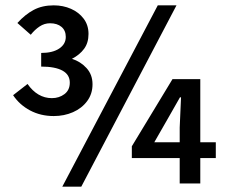

<svg xmlns="http://www.w3.org/2000/svg" viewBox="-20 -686 847 718"><path d="M181 -252Q132 -252 92.5 -273Q53 -294 29 -330L83 -372Q101 -346 124 -332.5Q147 -319 174 -319Q201 -319 221 -334Q241 -349 241 -377Q241 -407 213.5 -422Q186 -437 134 -437V-488Q177 -488 201.5 -504.5Q226 -521 226 -548Q226 -572 210 -585.5Q194 -599 167 -599Q146 -599 128 -587Q110 -575 95 -556L45 -600Q74 -632 106 -649Q138 -666 181 -666Q216 -666 245.5 -653Q275 -640 293 -616Q311 -592 311 -559Q311 -526 294.5 -503.5Q278 -481 249 -466Q281 -456 303.5 -431.5Q326 -407 326 -371Q326 -335 306 -308Q286 -281 253 -266.5Q220 -252 181 -252ZM213 12 570 -666H640L284 12ZM652 0V-209L657 -322H653L608 -243L557 -154H787V-95H473V-139L625 -390H729V0Z"/></svg>

Font: Source Sans 3 ExtraLight SemiBold
Style: Regular
Weight: 600
Version: Version 3.052;hotconv 1.1.0;makeotfexe 2.6.0